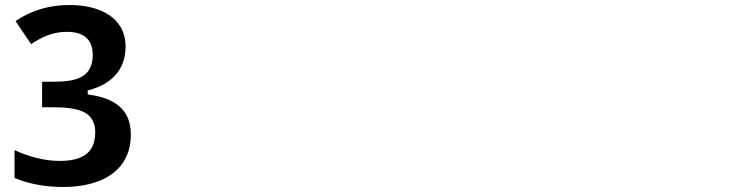

<svg xmlns="http://www.w3.org/2000/svg" viewBox="-20 -744 2948 766"><path d="M42 -660 104 -568C149 -597 189 -617 248 -617C314 -617 350 -586 350 -525C350 -432 279 -418 193 -418H148V-316H192C249 -316 291 -310 318 -295C346 -280 360 -252 360 -217C360 -128 301 -102 217 -102C152 -102 88 -122 38 -145V-34C95 -10 162 2 232 2C384 2 502 -61 502 -208C502 -310 433 -353 337 -366L330 -367V-383L336 -385C417 -406 481 -460 481 -558C481 -674 378 -724 258 -724C177 -724 105 -703 42 -660Z"/></svg>

Font: Passageway
Style: Light
Weight: 700
Foundry: Ascender Corporation
Version: Version 1.11